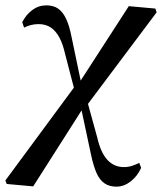

<svg xmlns="http://www.w3.org/2000/svg" viewBox="-68 -495 605 717"><path d="M-43 192 -48 179 214 -176 228 -186 413 -472 512 -463 517 -449 253 -97 240 -88 56 201ZM214 -144 175 -294Q167 -330 154 -354.5Q141 -379 122 -392Q103 -405 76 -405Q61 -405 47.5 -401.5Q34 -398 22 -392L15 -412Q29 -440 52.5 -457.5Q76 -475 105 -475Q132 -475 149.5 -462.5Q167 -450 179 -424.5Q191 -399 199 -358L240 -162H249ZM367 202Q340 202 322 189.5Q304 177 292.5 151Q281 125 272 83L230 -114L218 -117L254 -131L295 18Q308 75 333 102Q358 129 395 129Q410 129 424.5 124.5Q439 120 452 113L459 132Q445 163 420 182.5Q395 202 367 202Z"/></svg>

Font: Source Serif 4 48pt SemiBold
Style: Italic
Weight: 600
Italic angle: -12°
Designer: Frank Grießhammer
Foundry: Adobe Systems Incorporated
Version: Version 4.004;hotconv 1.0.116;makeotfexe 2.5.65601